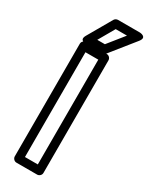

<svg xmlns="http://www.w3.org/2000/svg" viewBox="-243 -976 824 1049"><g transform="rotate(30 169.0 -451.5)"><path d="M178 -25H97V-686H178ZM203 25C214 25 228 15 228 0V-711C228 -722 218 -736 203 -736H72C61 -736 47 -726 47 -711V0C47 11 57 25 72 25ZM177 -878H248L167 -777H119ZM163 -928C155 -928 146 -924 141 -916L54 -765C31 -725 76 -727 76 -727H179C186 -727 194 -730 199 -736L320 -887C351 -926 301 -928 301 -928Z"/></g></svg>

Font: Asimov
Style: NarOu
Weight: 500
Designer: Google
Version: Version 2.000980; 2014